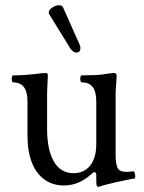

<svg xmlns="http://www.w3.org/2000/svg" viewBox="-20 -698 551 734"><path d="M355 16Q351 16 349.5 10.5Q348 5 348 -6V-28Q348 -40 342 -40Q339 -40 336 -38Q333 -36 329 -32Q304 -10 278.5 0.5Q253 11 224 11Q181 11 149.5 -12Q118 -35 101.5 -77.5Q85 -120 85 -181V-311Q85 -347 71.5 -365Q58 -383 31 -383Q27 -383 25.5 -390Q24 -397 25.5 -403.5Q27 -410 31 -410Q57 -410 77 -411.5Q97 -413 113 -415Q129 -417 139 -418Q149 -419 153 -419Q163 -419 163 -411Q162 -386 161 -368.5Q160 -351 160 -338V-207Q160 -125 186 -80.5Q212 -36 261 -36Q302 -36 325 -65.5Q348 -95 348 -147V-311Q348 -347 334.5 -365Q321 -383 293 -383Q289 -383 287.5 -390Q286 -397 287.5 -403.5Q289 -410 293 -410Q323 -410 345.5 -411Q368 -412 382 -415Q396 -417 404 -418Q412 -419 416 -419Q421 -419 423.5 -416Q426 -413 426 -406Q425 -384 423.5 -367.5Q422 -351 422 -338V-111Q422 -69 430 -55Q438 -41 462 -41Q469 -41 475 -41.5Q481 -42 488 -43Q493 -44 495 -37Q497 -30 497 -23Q497 -16 493 -15Q488 -15 479 -13Q470 -11 457 -8.5Q444 -6 426 -2Q409 2 397 5Q385 8 377 10Q369 12 361 15Q359 16 355 16ZM272 -497Q267 -497 261 -500.5Q255 -504 250 -511L168 -644Q164 -652 169.5 -659.5Q175 -667 185.5 -672.5Q196 -678 206 -678Q217 -678 221 -670L285 -526Q289 -517 286.5 -507Q284 -497 272 -497Z"/></svg>

Font: Junicode VF
Style: Regular
Weight: 400
Designer: Peter S. Baker
Version: Version 2.213